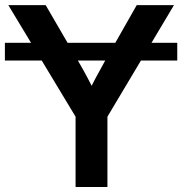

<svg xmlns="http://www.w3.org/2000/svg" viewBox="-23 -748 729 768"><path d="M686 -576.7V-505.9H-3.4V-576.7ZM279.3 0V-281.2L10.3 -727.5H159.7L290.5 -502.4Q309.6 -469.7 326.7 -437.5Q343.8 -405.3 361.3 -369.6H326.7Q343.3 -405.3 360.4 -437.5Q377.4 -469.7 396 -502.4L523.9 -727.5H672.9L406.7 -281.2V0Z"/></svg>

Font: Inter 28pt SemiBold
Style: Regular
Weight: 600
Designer: Rasmus Andersson
Foundry: rsms
Version: Version 4.001;git-66647c0bb